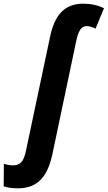

<svg xmlns="http://www.w3.org/2000/svg" viewBox="-134 -785 586 1045"><path d="M-36 240C79 240 127 165 151 55L282 -567C292 -612 307 -643 337 -643C354 -643 371 -637 386 -629L432 -740C399 -757 360 -765 319 -765C215 -765 163 -700 139 -587L7 37C-4 89 -21 115 -62 115C-78 115 -98 112 -113 106L-114 229C-92 237 -63 240 -36 240Z"/></svg>

Font: Noto Sans Display SemiCondensed Extra
Style: Italic
Weight: 800
Width: 4
Italic angle: -12°
Designer: Monotype Design Team
Foundry: Monotype Imaging Inc.
Version: Version 1.900